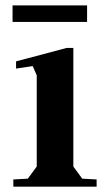

<svg xmlns="http://www.w3.org/2000/svg" viewBox="-20 -697 397 717"><path d="M253.9 -518.1V-75.2L287.1 -29.8L340.8 -26.9V0H29.8V-26.9L84 -29.8L117.2 -75.2V-416L102.1 -450.2L40 -440.9V-467.8L229 -518.1ZM26.9 -615.2V-676.8H305.2V-615.2Z"/></svg>

Font: Ortica Angular Bold
Style: Regular
Weight: 700
Designer: Benedetta Bovani
Foundry: Collletttivo
Version: Version 2.000;Glyphs 3.1.2 (3151)